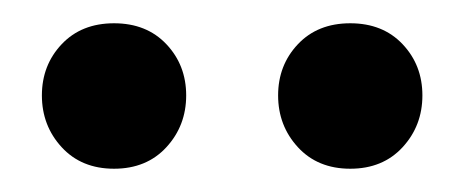

<svg xmlns="http://www.w3.org/2000/svg" viewBox="-20 -746 400 165"><path d="M16 -664Q16 -690 33 -708Q50 -726 78 -726Q106 -726 123 -708Q140 -690 140 -664Q140 -638 123 -619.5Q106 -601 78 -601Q50 -601 33 -619.5Q16 -638 16 -664ZM219 -664Q219 -690 236 -708Q253 -726 281 -726Q309 -726 326 -708Q343 -690 343 -664Q343 -638 326 -619.5Q309 -601 281 -601Q253 -601 236 -619.5Q219 -638 219 -664Z"/></svg>

Font: Tiro Devanagari Hindi
Style: Regular
Weight: 400
Designer: Devanagari: John Hudson & Fiona Ross. Latin: John Hudson.
Foundry: Tiro Typeworks Ltd.
Version: Version 1.52